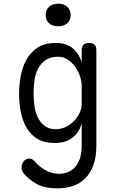

<svg xmlns="http://www.w3.org/2000/svg" viewBox="-20 -794 640 1046"><path d="M425 -122Q418 -96 405 -76.5Q392 -57 373.5 -43Q355 -29 331 -22Q307 -15 277 -15Q218 -15 180.5 -39.5Q143 -64 122 -102.5Q101 -141 92.5 -188.5Q84 -236 84 -282Q84 -329 92.5 -377.5Q101 -426 123 -467Q145 -508 184 -534Q223 -560 285 -560Q340 -560 375 -532Q410 -504 425 -454V-520Q425 -541 435 -550.5Q445 -560 465 -560Q485 -560 495 -550.5Q505 -541 505 -520V0Q505 64 488 108Q471 152 442 180Q413 208 374.5 220Q336 232 293 232Q224 232 181.5 209Q139 186 112 154Q104 144 100.5 136Q97 128 97 118Q97 111 100 102Q103 93 108 86Q113 79 121 74.5Q129 70 138 70Q148 70 155 73.5Q162 77 170 86Q179 97 193 109Q207 121 224 131Q241 141 261 147Q281 153 302 153Q323 153 345 145.5Q367 138 385 120.5Q403 103 414 73.5Q425 44 425 0ZM284 -90Q312 -90 338 -102.5Q364 -115 383 -134.5Q402 -154 413.5 -178.5Q425 -203 425 -228V-326Q425 -351 415.5 -379Q406 -407 389 -430.5Q372 -454 348.5 -469.5Q325 -485 298 -485Q254 -485 227.5 -466Q201 -447 186.5 -418Q172 -389 167.5 -354Q163 -319 163 -286Q163 -253 167.5 -218.5Q172 -184 185.5 -155.5Q199 -127 222.5 -108.5Q246 -90 284 -90ZM297 -651Q266 -651 247.5 -667Q229 -683 229 -711Q229 -740 247.5 -757Q266 -774 297 -774Q328 -774 346.5 -757Q365 -740 365 -711Q365 -684 346.5 -667.5Q328 -651 297 -651Z"/></svg>

Font: Maple Mono NL Light
Style: Regular
Weight: 300
Monospace: yes
Designer: subframe7536
Version: Version 7.000